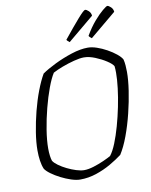

<svg xmlns="http://www.w3.org/2000/svg" viewBox="-99 -1003 843 1075"><g transform="rotate(-10 322.5 -465.5)"><path d="M269 0Q247 0 218 -9.5Q189 -19 160.5 -33.5Q132 -48 109.5 -64.5Q87 -81 78 -95Q69 -116 65 -143.5Q61 -171 61 -202Q61 -247 70 -304Q79 -361 94 -420Q109 -479 129 -531.5Q149 -584 170 -620Q200 -641 247 -664Q294 -687 345 -703.5Q396 -720 438 -720Q461 -720 489 -710.5Q517 -701 545 -685.5Q573 -670 594.5 -652.5Q616 -635 624 -620Q628 -604 629.5 -585Q631 -566 631 -548Q631 -503 622 -442.5Q613 -382 597 -317Q581 -252 559.5 -194Q538 -136 513 -97Q484 -75 445 -52.5Q406 -30 361 -15Q316 0 269 0ZM300 -48Q324 -48 354.5 -57.5Q385 -67 413 -79.5Q441 -92 456 -101Q474 -124 490.5 -165Q507 -206 521.5 -257.5Q536 -309 547 -363Q558 -417 564 -467Q570 -517 570 -554Q570 -565 569.5 -574.5Q569 -584 568 -592Q560 -606 532.5 -624Q505 -642 470.5 -656Q436 -670 407 -670Q384 -670 349.5 -661Q315 -652 282 -639.5Q249 -627 227 -615Q209 -587 190.5 -537Q172 -487 156.5 -427Q141 -367 131.5 -307.5Q122 -248 122 -202Q122 -180 124.5 -161Q127 -142 131 -131Q139 -118 159 -103.5Q179 -89 204.5 -76.5Q230 -64 255.5 -56Q281 -48 300 -48ZM470 -768Q465 -772 460.5 -776Q456 -780 454 -784Q480 -829 508.5 -862Q537 -895 559 -913Q581 -931 586 -931Q594 -931 606 -919.5Q618 -908 619 -892ZM344 -768Q339 -772 334.5 -776Q330 -780 328 -784Q382 -851 417 -891Q452 -931 460 -931Q468 -931 480 -919.5Q492 -908 493 -892Z"/></g></svg>

Font: Texturina 72pt 72pt Thin
Style: Italic
Weight: 100
Italic angle: -11°
Designer: Guillermo Torres Carreño
Foundry: Omnibus-Type
Version: Version 1.002; ttfautohint (v1.8.3)